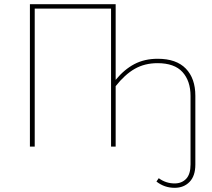

<svg xmlns="http://www.w3.org/2000/svg" viewBox="-20 -701 1016 918"><path d="M914 -243V86Q914 140 886.5 168.5Q859 197 815 197Q766 197 728 167L739 151Q773 176 815 176Q849 176 870 154Q891 132 891 85V-242Q891 -314 852.5 -356.5Q814 -399 733 -399Q672 -399 624.5 -372Q577 -345 533 -289V0H511V-660H146V0H123V-681H533V-319Q574 -369 622.5 -394.5Q671 -420 734 -420Q823 -420 868.5 -373Q914 -326 914 -243Z"/></svg>

Font: Fira Sans Thin
Style: Regular
Weight: 100
Designer: bBox Type GmbH & Carrois Corporate GbR & Edenspiekermann AG
Foundry: bBox Type GmbH & Carrois Corporate GbR & Edenspiekermann AG
Version: Version 4.301